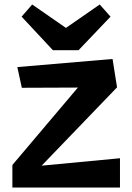

<svg xmlns="http://www.w3.org/2000/svg" viewBox="-20 -833 586 853"><path d="M215 -610 76 -759 123 -813 273 -709 423 -813 471 -759 329 -610ZM35 0V-100L326 -444L77 -443L57 -535L480 -571L500 -445L165 -97L513 -130V0Z"/></svg>

Font: RocknRoll One
Style: Regular
Weight: 400
Designer: Fontworks Inc.
Foundry: Fontworks Inc.
Version: Version 1.100